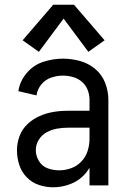

<svg xmlns="http://www.w3.org/2000/svg" viewBox="-20 -787 540 815"><path d="M145 -567 76 -616 206 -767H294L424 -616L355 -567L250 -708ZM206 8Q175 8 145 -2Q115 -12 93 -35Q71 -58 61.5 -88Q52 -118 52 -149Q52 -180 63 -209.5Q74 -239 97 -260.5Q120 -282 148.5 -294.5Q177 -307 207.5 -312Q238 -317 269 -317H360V-363Q360 -385 352 -405.5Q344 -426 327.5 -440Q311 -454 290 -460Q269 -466 247 -466Q222 -466 197 -457.5Q172 -449 155 -428Q138 -407 135 -382L58 -400Q64 -442 93 -476.5Q122 -511 163.5 -524.5Q205 -538 247 -538Q284 -538 320 -528Q356 -518 384.5 -494Q413 -470 426.5 -435Q440 -400 440 -363V0H360V-75Q353 -63 344 -52Q319 -22 282 -7Q245 8 206 8ZM360 -198V-245H269Q246 -245 222.5 -241Q199 -237 178 -225.5Q157 -214 144.5 -193.5Q132 -173 132 -149Q132 -125 145.5 -103Q159 -81 182.5 -72.5Q206 -64 231.5 -64Q257 -64 282 -73Q307 -82 325.5 -101.5Q344 -121 352 -146.5Q360 -172 360 -198Z"/></svg>

Font: Iosevka SS08
Style: Regular
Weight: 400
Monospace: yes
Designer: Belleve Invis
Foundry: Belleve Invis
Version: 2.1.0; ttfautohint (v1.8.2)